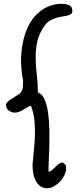

<svg xmlns="http://www.w3.org/2000/svg" viewBox="-20 -915 422 1017"><path d="M152.3 -43Q155.3 -82 159.7 -121.1Q164.1 -160.2 165 -199.7Q166 -239.3 162.1 -278.3Q158.2 -317.4 143.6 -355.5Q132.8 -351.6 122.6 -345.2Q112.3 -338.9 102.1 -333Q91.8 -327.1 81.1 -322.8Q70.3 -318.4 58.6 -318.4Q42 -318.4 26.9 -329.1Q11.7 -339.8 11.7 -359.4Q11.7 -368.2 22 -377Q32.2 -385.7 45.9 -394.5Q59.6 -403.3 72.3 -411.1Q85 -418.9 89.8 -424.8Q99.6 -437.5 101.1 -455.1Q102.5 -472.7 102.5 -486.3Q94.7 -523.4 92.3 -566.9Q89.8 -610.4 95.2 -653.8Q100.6 -697.3 114.3 -738.8Q127.9 -780.3 151.9 -813Q175.8 -845.7 210.4 -867.7Q245.1 -889.6 292 -894.5Q298.8 -894.5 311 -894.5Q323.2 -894.5 334.5 -891.6Q345.7 -888.7 354 -881.8Q362.3 -875 362.3 -862.3Q365.2 -849.6 358.9 -843.3Q352.5 -836.9 340.3 -833.5Q328.1 -830.1 311 -827.6Q293.9 -825.2 276.4 -819.8Q258.8 -814.5 242.2 -804.2Q225.6 -793.9 213.9 -775.4Q185.5 -735.4 176.8 -692.4Q168 -649.4 168.9 -605Q169.9 -560.5 175.3 -515.1Q180.7 -469.7 180.7 -424.8Q203.1 -418 215.8 -389.2Q228.5 -360.4 234.4 -319.8Q240.2 -279.3 241.2 -231.9Q242.2 -184.6 241.2 -140.6Q240.2 -96.7 238.3 -60.5Q236.3 -24.4 237.3 -5.9Q246.1 -5.9 254.9 -13.2Q263.7 -20.5 272.5 -29.8Q281.2 -39.1 290.5 -46.4Q299.8 -53.7 310.5 -53.7H313.5Q326.2 -43 328.1 -40Q330.1 -37.1 330.1 -23.4Q330.1 -5.9 321.3 12.7Q312.5 31.2 298.3 46.4Q284.2 61.5 266.1 71.8Q248 82 230.5 82Q206.1 82 190.9 69.3Q175.8 56.6 167 38.1Q158.2 19.5 155.3 -2.4Q152.3 -24.4 152.3 -43Z"/></svg>

Font: Covered By Your Grace
Style: Regular
Weight: 400
Designer: Kimberly Geswein
Foundry: Kimberly Geswein
Version: Version 1.0